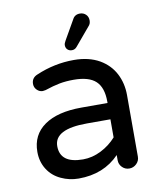

<svg xmlns="http://www.w3.org/2000/svg" viewBox="-81 -771 712 848"><g transform="rotate(-10 274.5 -347.5)"><path d="M245.1 -580.1Q245.1 -587.9 252 -599.6L301.8 -686.5Q311.5 -706.1 335 -706.1Q350.6 -706.1 361.3 -695.8Q372.1 -685.5 372.1 -668.9Q372.1 -653.3 362.3 -643.6L294.9 -563.5Q286.1 -552.7 272.5 -552.7Q260.7 -552.7 252.9 -560.1Q245.1 -567.4 245.1 -580.1ZM125 -6.8Q86.9 -24.4 65.4 -58.6Q43.9 -92.8 43.9 -136.7Q43.9 -212.9 103 -254.4Q162.1 -295.9 269.5 -295.9H386.7V-302.7Q386.7 -365.2 356 -394Q325.2 -422.9 256.8 -422.9Q221.7 -422.9 193.4 -417.5Q165 -412.1 127 -399.4L114.3 -397.5Q99.6 -397.5 88.4 -408.7Q77.1 -419.9 77.1 -435.5Q77.1 -462.9 103.5 -473.6Q185.5 -508.8 272.5 -508.8Q339.8 -508.8 387.7 -481.4Q432.6 -455.1 455.1 -411.6Q477.5 -368.2 477.5 -315.4V-39.1Q477.5 -20.5 463.9 -7.3Q450.2 5.9 431.6 5.9Q413.1 5.9 399.9 -7.3Q386.7 -20.5 386.7 -39.1V-62.5Q316.4 10.7 204.1 10.7Q162.1 10.7 125 -6.8ZM386.7 -141.6V-222.7H281.2Q134.8 -222.7 134.8 -146.5Q134.8 -69.3 237.3 -69.3Q279.3 -69.3 318.8 -89.4Q358.4 -109.4 386.7 -141.6Z"/></g></svg>

Font: jf-openhuninn-1.1
Style: Regular
Weight: 400
Designer: [Kosugi Maru]
      Designed by Motoya company      

      [Varela Round]
      Joe Prince(Latin component); Avraham Co
Foundry: justfont CO.,LTD.
Version: 1.1